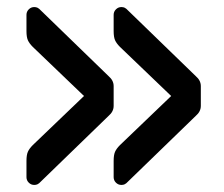

<svg xmlns="http://www.w3.org/2000/svg" viewBox="-20 -601 634 544"><path d="M302 -301Q302 -285 288 -273L91 -82Q86 -78 82 -77.5Q78 -77 77 -77Q68 -77 61.5 -83.5Q55 -90 55 -99V-145Q55 -162 59 -171Q63 -180 73 -190L218 -329L73 -468Q63 -478 59 -487Q55 -496 55 -513V-559Q55 -568 61.5 -574.5Q68 -581 77 -581Q78 -581 82 -580.5Q86 -580 91 -576L288 -385Q302 -373 302 -357ZM549 -301Q549 -285 535 -273L338 -82Q333 -78 329 -77.5Q325 -77 324 -77Q315 -77 308.5 -83.5Q302 -90 302 -99V-145Q302 -162 306 -171Q310 -180 320 -190L465 -329L320 -468Q310 -478 306 -487Q302 -496 302 -513V-559Q302 -568 308.5 -574.5Q315 -581 324 -581Q325 -581 329 -580.5Q333 -580 338 -576L535 -385Q549 -373 549 -357Z"/></svg>

Font: Rubik
Style: Regular
Weight: 400
Designer: Hubert & Fischer
Foundry: Hubert & Fischer
Version: Version 1.002; ttfautohint (v1.6)